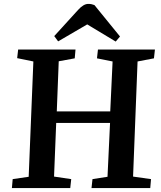

<svg xmlns="http://www.w3.org/2000/svg" viewBox="-20 -964 826 984"><path d="M544 -334H268L257 -59L345 -46L340 0H41L45 -46L127 -58L151 -649L68 -666L73 -710H367L363 -665L281 -650L271 -393H545L557 -649L477 -665L482 -710H774L769 -665L685 -649L662 -59L754 -46L750 0H449L454 -46L531 -58ZM595 -777 573 -751 427 -839 278 -752 258 -779 380 -913Q408 -944 432 -944Q442 -944 449 -942.5Q456 -941 464 -938Z"/></svg>

Font: Literata 36pt SemiBold
Style: Italic
Weight: 600
Italic angle: -2°
Designer: Latin by Veronika Burian and Jose Scaglione. Greek by Irene Vlachou. Cyrillic by Vera Evstafieva
Foundry: TypeTogether
Version: Version 3.002